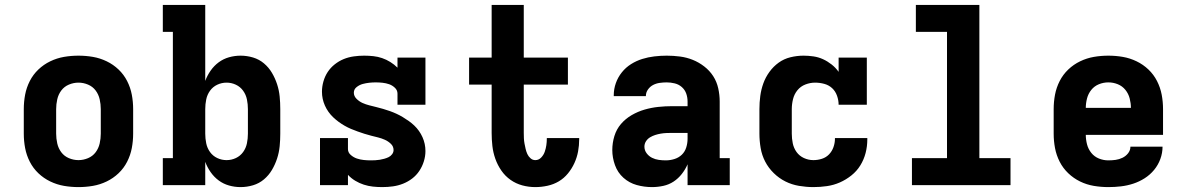

<svg xmlns="http://www.w3.org/2000/svg" viewBox="-20 -755 4840 783"><path d="M300 8Q270 8 241 3Q212 -2 185 -15Q158 -28 136.5 -48.5Q115 -69 101.5 -95.5Q88 -122 82.5 -151Q77 -180 77 -210V-310Q77 -340 82.5 -369Q88 -398 101.5 -424.5Q115 -451 136.5 -471.5Q158 -492 185 -505Q212 -518 241 -523Q270 -528 300 -528Q330 -528 359 -523Q388 -518 415 -505Q442 -492 463.5 -471.5Q485 -451 498.5 -424.5Q512 -398 517.5 -369Q523 -340 523 -310V-210Q523 -180 517.5 -151Q512 -122 498.5 -95.5Q485 -69 463.5 -48.5Q442 -28 415 -15Q388 -2 359 3Q330 8 300 8ZM300 -102Q320 -102 339 -110Q358 -118 370 -134Q382 -150 386.5 -170Q391 -190 391 -210V-310Q391 -330 386.5 -350Q382 -370 370 -386Q358 -402 339 -410Q320 -418 300 -418Q280 -418 261 -410Q242 -402 230 -386Q218 -370 213.5 -350Q209 -330 209 -310V-210Q209 -190 213.5 -170Q218 -150 230 -134Q242 -118 261 -110Q280 -102 300 -102Z M961 8Q937 8 914 1.5Q891 -5 872 -19Q853 -33 839 -53Q825 -73 817 -95V0H644V-110H685V-625H644V-735H817V-425Q825 -447 839 -467Q853 -487 872 -501Q891 -515 914 -521.5Q937 -528 961 -528Q987 -528 1012 -520.5Q1037 -513 1056.5 -496.5Q1076 -480 1089 -458Q1102 -436 1110 -411.5Q1118 -387 1120.5 -361.5Q1123 -336 1123 -310V-210Q1123 -184 1120.5 -158.5Q1118 -133 1110 -108.5Q1102 -84 1089 -62Q1076 -40 1056.5 -23.5Q1037 -7 1012 0.5Q987 8 961 8ZM904 -102Q924 -102 942 -110.5Q960 -119 971.5 -135Q983 -151 987 -170.5Q991 -190 991 -210V-310Q991 -330 987 -349.5Q983 -369 971.5 -385Q960 -401 942 -409.5Q924 -418 904 -418Q884 -418 866 -409.5Q848 -401 836.5 -385Q825 -369 821 -349.5Q817 -330 817 -310V-210Q817 -190 821 -170.5Q825 -151 836.5 -135Q848 -119 866 -110.5Q884 -102 904 -102Z M1539 8Q1520 8 1501 6Q1482 4 1463.5 -2Q1445 -8 1428.5 -18Q1412 -28 1399 -42V0H1285V-192H1399V-147Q1399 -133 1410.5 -123Q1422 -113 1435.5 -108.5Q1449 -104 1463.5 -102.5Q1478 -101 1492 -101Q1501 -101 1510.5 -101.5Q1520 -102 1529 -103.5Q1538 -105 1547 -107.5Q1556 -110 1564.5 -114Q1573 -118 1579 -126Q1585 -134 1585 -143Q1585 -158 1574 -168.5Q1563 -179 1549.5 -185Q1536 -191 1522 -194.5Q1508 -198 1494 -201.5Q1480 -205 1466 -209.5Q1452 -214 1438 -219Q1424 -224 1411 -229.5Q1398 -235 1385 -242.5Q1372 -250 1360.5 -258.5Q1349 -267 1338.5 -277Q1328 -287 1319.5 -299Q1311 -311 1305 -324.5Q1299 -338 1296 -352Q1293 -366 1293 -381Q1293 -402 1299 -423Q1305 -444 1316.5 -461.5Q1328 -479 1345 -492.5Q1362 -506 1381.5 -514Q1401 -522 1422.5 -525Q1444 -528 1465 -528Q1484 -528 1502.5 -526Q1521 -524 1538.5 -518Q1556 -512 1572 -502Q1588 -492 1601 -479V-520H1715V-328H1601V-373Q1601 -387 1590.5 -397Q1580 -407 1567 -411.5Q1554 -416 1540 -417.5Q1526 -419 1512 -419Q1499 -419 1485.5 -417.5Q1472 -416 1459 -412.5Q1446 -409 1434.5 -400Q1423 -391 1423 -377Q1423 -363 1434 -352Q1445 -341 1458.5 -335Q1472 -329 1486 -325.5Q1500 -322 1514 -318.5Q1528 -315 1542 -311Q1556 -307 1570 -302Q1584 -297 1597 -291Q1610 -285 1622.5 -277.5Q1635 -270 1647 -261.5Q1659 -253 1669.5 -243Q1680 -233 1688.5 -221Q1697 -209 1703 -195.5Q1709 -182 1712 -168Q1715 -154 1715 -139Q1715 -118 1708.5 -97Q1702 -76 1690 -58Q1678 -40 1661 -27Q1644 -14 1624 -6Q1604 2 1582.5 5Q1561 8 1539 8Z M2163 8Q2136 8 2110 1Q2084 -6 2062 -21.5Q2040 -37 2024.5 -59.5Q2009 -82 2000 -107.5Q1991 -133 1988 -159.5Q1985 -186 1985 -213V-410H1893V-520H1985V-735H2116V-520H2296V-410H2116V-213Q2116 -202 2116.5 -191Q2117 -180 2119 -169.5Q2121 -159 2123.5 -148Q2126 -137 2130.5 -127Q2135 -117 2143.5 -109.5Q2152 -102 2163 -102Q2177 -102 2187 -112.5Q2197 -123 2201.5 -136Q2206 -149 2208 -162.5Q2210 -176 2210 -190V-192H2342V-187Q2342 -162 2337.5 -137.5Q2333 -113 2322.5 -90Q2312 -67 2296 -47.5Q2280 -28 2259 -15.5Q2238 -3 2213 2.5Q2188 8 2163 8Z M2639 8Q2607 8 2576.5 -0.5Q2546 -9 2522.5 -30Q2499 -51 2488 -81.5Q2477 -112 2477 -143Q2477 -172 2485.5 -200Q2494 -228 2512.5 -249.5Q2531 -271 2556 -285.5Q2581 -300 2608.5 -308Q2636 -316 2664.5 -319Q2693 -322 2721 -322H2784V-341Q2784 -358 2778.5 -373.5Q2773 -389 2760.5 -400Q2748 -411 2731.5 -415Q2715 -419 2699 -419Q2685 -419 2670.5 -417Q2656 -415 2643.5 -408.5Q2631 -402 2622.5 -390Q2614 -378 2614 -364V-363H2483V-367Q2483 -392 2491.5 -416Q2500 -440 2516 -460Q2532 -480 2553.5 -493.5Q2575 -507 2599 -514.5Q2623 -522 2648.5 -525Q2674 -528 2699 -528Q2726 -528 2753 -524.5Q2780 -521 2805 -511Q2830 -501 2852 -484Q2874 -467 2888.5 -444.5Q2903 -422 2909 -395Q2915 -368 2915 -341V-110H2956V0H2784V-85Q2775 -64 2760.5 -45.5Q2746 -27 2727 -14.5Q2708 -2 2685 3Q2662 8 2639 8ZM2695 -101Q2713 -101 2730.5 -106.5Q2748 -112 2760.5 -124Q2773 -136 2778.5 -153.5Q2784 -171 2784 -189V-213H2722Q2710 -213 2698 -212.5Q2686 -212 2674.5 -210Q2663 -208 2652 -204.5Q2641 -201 2631 -195Q2621 -189 2614.5 -179Q2608 -169 2608 -157Q2608 -142 2617 -130Q2626 -118 2639 -111.5Q2652 -105 2666.5 -103Q2681 -101 2695 -101Z M3297 8Q3268 8 3238.5 3Q3209 -2 3183 -15Q3157 -28 3135.5 -49Q3114 -70 3100.5 -96Q3087 -122 3082 -151.5Q3077 -181 3077 -210V-310Q3077 -337 3080.5 -363.5Q3084 -390 3093 -415Q3102 -440 3118 -462Q3134 -484 3155.5 -499.5Q3177 -515 3203.5 -521.5Q3230 -528 3257 -528Q3277 -528 3297.5 -525Q3318 -522 3336.5 -513.5Q3355 -505 3371.5 -492Q3388 -479 3400 -462V-520H3515V-328H3400Q3400 -346 3393.5 -364.5Q3387 -383 3373.5 -395.5Q3360 -408 3341.5 -413Q3323 -418 3304 -418Q3284 -418 3264.5 -410.5Q3245 -403 3232 -387Q3219 -371 3214 -350.5Q3209 -330 3209 -310V-210Q3209 -190 3213 -170.5Q3217 -151 3228.5 -135Q3240 -119 3258.5 -110.5Q3277 -102 3297 -102Q3315 -102 3332 -107.5Q3349 -113 3361 -125.5Q3373 -138 3379 -155Q3385 -172 3385 -189V-192H3517V-186Q3517 -158 3510 -131Q3503 -104 3488.5 -80.5Q3474 -57 3452 -39.5Q3430 -22 3405 -11Q3380 0 3352.5 4Q3325 8 3297 8Z M3699 0V-110H3842V-625H3715V-735H3974V-110H4101V0Z M4500 8Q4470 8 4440.5 3Q4411 -2 4384.5 -15Q4358 -28 4336.5 -48.5Q4315 -69 4301.5 -95.5Q4288 -122 4282.5 -151Q4277 -180 4277 -210V-310Q4277 -340 4282.5 -369Q4288 -398 4301.5 -424.5Q4315 -451 4336.5 -471.5Q4358 -492 4385 -505Q4412 -518 4441 -523Q4470 -528 4500 -528Q4530 -528 4559 -523Q4588 -518 4615 -505Q4642 -492 4663.5 -471.5Q4685 -451 4698.5 -424.5Q4712 -398 4717.5 -369Q4723 -340 4723 -310V-205H4408Q4408 -186 4413 -166.5Q4418 -147 4430.5 -131.5Q4443 -116 4461.5 -108.5Q4480 -101 4500 -101Q4515 -101 4529.5 -103Q4544 -105 4557.5 -111.5Q4571 -118 4580.5 -130Q4590 -142 4590 -157H4721Q4721 -131 4712 -106.5Q4703 -82 4686.5 -62Q4670 -42 4648 -28Q4626 -14 4601.5 -6Q4577 2 4551.5 5Q4526 8 4500 8ZM4408 -315H4592Q4592 -334 4587 -353.5Q4582 -373 4569.5 -388.5Q4557 -404 4538.5 -411.5Q4520 -419 4500 -419Q4480 -419 4461.5 -411.5Q4443 -404 4430.5 -388.5Q4418 -373 4413 -353.5Q4408 -334 4408 -315Z"/></svg>

Font: Iosevka HT Extrabold Extended
Style: Regular
Weight: 800
Width: 7
Monospace: yes
Designer: Belleve Invis
Foundry: Belleve Invis
Version: Version 32.3.0; ttfautohint (v1.8.4)